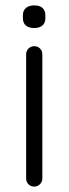

<svg xmlns="http://www.w3.org/2000/svg" viewBox="-20 -691 254 711"><path d="M136.8 -489.8V-30.2Q136.8 -17.8 128 -8.9Q119.2 0 106.8 0Q93.5 0 85.1 -8.9Q76.8 -17.8 76.8 -30.2V-489.8Q76.8 -502.2 85.5 -511.1Q94.2 -520 106.8 -520Q120 -520 128.4 -511.1Q136.8 -502.2 136.8 -489.8ZM106.5 -587.2Q86 -587.2 75.4 -596.8Q64.8 -606.2 64.8 -623.8V-634.5Q64.8 -652.2 76.1 -661.6Q87.5 -671 107.5 -671Q126.8 -671 137.4 -661.5Q148 -652 148 -634.5V-623.8Q148 -606 137.1 -596.6Q126.2 -587.2 106.5 -587.2Z"/></svg>

Font: Quicksand Variable Light
Style: Regular
Weight: 300
Designer: Andrew Paglinawan
Foundry: Andrew Paglinawan
Version: Version 3.004